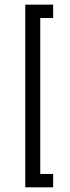

<svg xmlns="http://www.w3.org/2000/svg" viewBox="-20 -760 298 820"><path d="M87.9 40V-740.2H207V-683.1H151.9V-17.1H207V40Z"/></svg>

Font: Rawline
Style: Regular
Weight: 400
Designer: Matt McInerney, Pablo Impallari, Rodrigo Fuenzalida
Foundry: Matt McInerney, Pablo Impallari, Rodrigo Fuenzalida
Version: Version 4.020;PS 004.020;hotconv 1.0.88;makeotf.lib2.5.64775